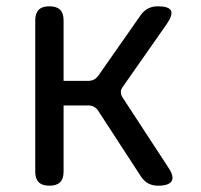

<svg xmlns="http://www.w3.org/2000/svg" viewBox="-20 -580 640 610"><path d="M137 10Q114 10 103 -1Q92 -12 92 -35V-515Q92 -538 103 -549Q114 -560 137 -560Q160 -560 171 -549Q182 -538 182 -515V-323H260Q270 -323 278 -327Q286 -331 292 -339L427 -532Q437 -546 450.5 -553Q464 -560 481 -560Q516 -560 523 -546.5Q530 -533 510 -504L370 -304Q364 -296 364 -287.5Q364 -279 369 -271L514 -49Q534 -20 525.5 -5Q517 10 482 10Q465 10 451.5 3Q438 -4 428 -19L292 -228Q287 -236 279 -240.5Q271 -245 261 -245H182V-35Q182 -12 171 -1Q160 10 137 10Z"/></svg>

Font: Maple Mono Normal
Style: Regular
Weight: 400
Monospace: yes
Designer: subframe7536
Version: Version 7.000